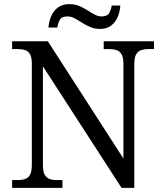

<svg xmlns="http://www.w3.org/2000/svg" viewBox="-20 -915 799 935"><path d="M39 0V-38H65Q87 -38 102.5 -43.5Q118 -49 126.5 -64.5Q135 -80 135 -113V-604Q135 -635 126.5 -650.5Q118 -666 102.5 -671Q87 -676 65 -676H39V-714H213L581 -143V-604Q581 -635 572 -650.5Q563 -666 547.5 -671Q532 -676 511 -676H485V-714H730V-676H704Q682 -676 666.5 -670.5Q651 -665 642.5 -649.5Q634 -634 634 -601V0H572L189 -592V-113Q189 -80 197.5 -64.5Q206 -49 221.5 -43.5Q237 -38 259 -38H284V0ZM467 -774Q441 -774 419 -783.5Q397 -793 378.5 -805Q360 -817 343 -826Q326 -835 309 -835Q280 -835 271 -818Q262 -801 259 -781H216Q218 -810 229 -836Q240 -862 262 -878.5Q284 -895 318 -895Q344 -895 365.5 -886Q387 -877 405.5 -865Q424 -853 441 -844Q458 -835 475 -835Q502 -835 511.5 -851Q521 -867 524 -888H566Q564 -858 553 -832Q542 -806 520.5 -790Q499 -774 467 -774Z"/></svg>

Font: Noto Serif Hentaigana EL
Style: Regular
Weight: 400
Designer: Kazuhiro Yamada
Foundry: nipponia
Version: Version 1.000